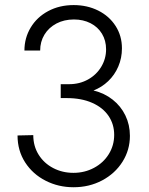

<svg xmlns="http://www.w3.org/2000/svg" viewBox="-20 -748 603 775"><path d="M50.8 -201.2 114.3 -202.6Q114.3 -158.2 136 -123.5Q157.7 -88.9 194.8 -69.6Q231.9 -50.3 276.4 -50.3Q321.8 -50.3 359.6 -70.6Q397.5 -90.8 419.2 -126Q440.9 -161.1 440.9 -203.6Q440.9 -246.6 418 -280.3Q395 -314 351.8 -333Q308.6 -352.1 249 -352.1H225.1V-408.2H259.3Q301.3 -408.2 335.4 -427.2Q369.6 -446.3 388.9 -478.8Q408.2 -511.2 408.2 -548.8Q408.2 -584.5 391.6 -611.8Q375 -639.2 345.5 -654.3Q315.9 -669.4 278.3 -669.4Q238.8 -669.4 207.8 -653.1Q176.8 -636.7 159.4 -608.2Q142.1 -579.6 142.1 -543.9H78.6Q78.6 -594.7 103.8 -636.7Q128.9 -678.7 174.3 -703.1Q219.7 -727.5 277.3 -727.5Q332 -727.5 376.5 -705.3Q420.9 -683.1 446.5 -643.3Q472.2 -603.5 472.2 -552.7Q472.2 -513.7 457.5 -479.5Q442.9 -445.3 416.7 -420.4Q390.6 -395.5 357.4 -382.8Q401.4 -372.1 434.6 -345.9Q467.8 -319.8 486.1 -282Q504.4 -244.1 504.4 -199.7Q504.4 -142.6 474.4 -95Q444.3 -47.4 392.3 -19.8Q340.3 7.8 276.9 7.8Q215.8 7.8 164.1 -18.6Q112.3 -44.9 81.5 -92.5Q50.8 -140.1 50.8 -201.2Z"/></svg>

Font: Reddit Sans Light
Style: Regular
Weight: 300
Designer: Stephen Hutchings
Foundry: Reddit
Version: Version 1.013